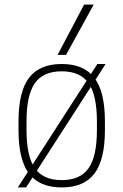

<svg xmlns="http://www.w3.org/2000/svg" viewBox="-20 -810 540 840"><path d="M58 10 406 -530H442L94 10ZM250 10Q153 10 107 -50.5Q61 -111 61 -240V-280Q61 -409 107 -469.5Q153 -530 250 -530Q347 -530 393 -469.5Q439 -409 439 -280V-240Q439 -111 393 -50.5Q347 10 250 10ZM250 -22Q331 -22 367.5 -74Q404 -126 404 -241V-279Q404 -394 367.5 -446Q331 -498 250 -498Q169 -498 132.5 -446Q96 -394 96 -279V-241Q96 -126 132.5 -74Q169 -22 250 -22ZM269 -570H232L348 -790H390Z"/></svg>

Font: M PLUS Code Latin ExtraLight
Style: Regular
Weight: 250
Designer: Coji Morishita
Foundry: UNDERFOREST DESIGN
Version: Version 1.002; ttfautohint (v1.8.3)